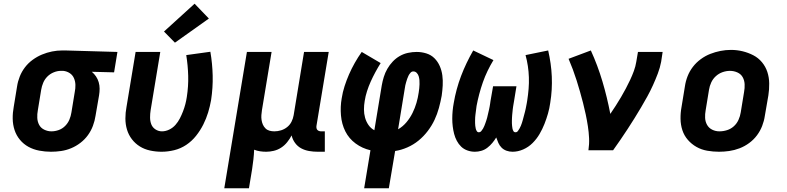

<svg xmlns="http://www.w3.org/2000/svg" viewBox="-20 -810 4240 1035"><path d="M255 8Q223 8 191.5 2Q160 -4 133.5 -18.5Q107 -33 87.5 -56.5Q68 -80 58.5 -109Q49 -138 48.5 -170Q48 -202 54 -234L72 -344Q76 -371 86.5 -397.5Q97 -424 114.5 -447Q132 -470 156 -487.5Q180 -505 206.5 -516Q233 -527 260.5 -532.5Q288 -538 315 -538Q320 -538 324 -538Q328 -538 333 -538L613 -530L595 -420L475 -423Q488 -412 497.5 -398Q507 -384 512 -367Q517 -350 517 -332Q517 -314 514 -296L495 -186Q491 -159 481 -132Q471 -105 454 -81.5Q437 -58 413.5 -40Q390 -22 363.5 -11Q337 0 309.5 4Q282 8 255 8ZM257 -102Q277 -102 296.5 -109Q316 -116 331 -131Q346 -146 354 -165Q362 -184 365 -204L383 -314Q387 -333 386.5 -352.5Q386 -372 378.5 -389Q371 -406 355.5 -416Q340 -426 321 -428H315Q313 -428 311.5 -428Q310 -428 308 -428Q289 -428 269.5 -420Q250 -412 235.5 -397.5Q221 -383 213 -364Q205 -345 202 -326L184 -216Q180 -195 181 -174.5Q182 -154 191 -137Q200 -120 218.5 -111Q237 -102 257 -102Z M851 8Q820 8 789.5 1.5Q759 -5 734 -20.5Q709 -36 691 -59.5Q673 -83 664.5 -111.5Q656 -140 656 -171.5Q656 -203 662 -234L711 -530H844L792 -216Q789 -197 789 -177Q789 -157 795.5 -140Q802 -123 818 -112.5Q834 -102 853 -102Q873 -102 892.5 -111.5Q912 -121 926 -137Q940 -153 949.5 -171.5Q959 -190 966.5 -209.5Q974 -229 979 -248Q984 -267 987 -287Q996 -345 994.5 -401Q993 -457 984 -513L1114 -531Q1125 -467 1126.5 -402Q1128 -337 1118 -271Q1112 -237 1102 -204Q1092 -171 1076 -139Q1060 -107 1037 -78Q1014 -49 984 -29Q954 -9 919.5 -0.5Q885 8 851 8ZM923 -580 864 -640 1029 -790 1106 -710Z M1189 205 1311 -530H1444L1392 -216Q1390 -203 1389 -189.5Q1388 -176 1390 -163Q1392 -150 1397 -138.5Q1402 -127 1411 -118Q1420 -109 1432.5 -105.5Q1445 -102 1459 -102Q1477 -102 1495 -107.5Q1513 -113 1528 -125Q1543 -137 1551.5 -154Q1560 -171 1563 -189L1619 -530H1752L1686 -132Q1685 -126 1686 -120Q1687 -114 1690.5 -110Q1694 -106 1699.5 -104Q1705 -102 1711 -102H1731V8H1693Q1669 8 1646 4Q1623 0 1603.5 -10.5Q1584 -21 1570.5 -39.5Q1557 -58 1552 -80Q1542 -61 1528 -43.5Q1514 -26 1495.5 -14Q1477 -2 1456 3Q1435 8 1415 8Q1398 8 1381.5 5.5Q1365 3 1350 -3Q1349 23 1346 49.5Q1343 76 1339 102L1322 205Z M1943 205 1977 0Q1933 -10 1897 -36.5Q1861 -63 1841.5 -102Q1822 -141 1818 -188Q1814 -235 1822 -280Q1827 -313 1837.5 -345.5Q1848 -378 1861.5 -409Q1875 -440 1892.5 -471Q1910 -502 1930 -530L2032 -470Q2017 -446 2003.5 -421Q1990 -396 1978.5 -370.5Q1967 -345 1958.5 -318.5Q1950 -292 1946 -266Q1942 -243 1942 -220Q1942 -197 1948 -175.5Q1954 -154 1966.5 -136Q1979 -118 1998 -108L2038 -350Q2042 -373 2049 -395.5Q2056 -418 2068 -439Q2080 -460 2097 -478Q2114 -496 2135 -508Q2156 -520 2179.5 -525Q2203 -530 2226 -530Q2253 -530 2278.5 -522Q2304 -514 2322 -496Q2340 -478 2350.5 -454Q2361 -430 2364.5 -403.5Q2368 -377 2366.5 -349.5Q2365 -322 2361 -294Q2355 -261 2346 -228Q2337 -195 2322.5 -164Q2308 -133 2286 -104Q2264 -75 2236.5 -52.5Q2209 -30 2176 -15.5Q2143 -1 2110 4L2076 205ZM2126 -113Q2152 -128 2171.5 -151.5Q2191 -175 2204 -201.5Q2217 -228 2225 -255.5Q2233 -283 2237 -311Q2239 -322 2240 -333.5Q2241 -345 2241.5 -356Q2242 -367 2241 -378Q2240 -389 2237 -399Q2234 -409 2226.5 -417Q2219 -425 2208 -425Q2199 -425 2192.5 -417.5Q2186 -410 2182 -402Q2178 -394 2175 -385Q2172 -376 2169.5 -367.5Q2167 -359 2165 -350.5Q2163 -342 2162 -333Z M2540 8Q2519 8 2499.5 1Q2480 -6 2466 -19.5Q2452 -33 2442.5 -51Q2433 -69 2428 -88.5Q2423 -108 2420.5 -128.5Q2418 -149 2418 -170Q2418 -191 2420 -212.5Q2422 -234 2426 -255Q2432 -291 2442 -328Q2452 -365 2465.5 -400.5Q2479 -436 2495.5 -470.5Q2512 -505 2531 -538L2640 -486Q2623 -458 2608.5 -428Q2594 -398 2583 -366.5Q2572 -335 2563.5 -303Q2555 -271 2549 -239Q2548 -231 2547 -223.5Q2546 -216 2545 -208Q2544 -200 2543 -192.5Q2542 -185 2541.5 -177.5Q2541 -170 2541 -162Q2541 -154 2541 -146.5Q2541 -139 2542 -131.5Q2543 -124 2544.5 -117Q2546 -110 2550 -103.5Q2554 -97 2561 -97Q2569 -97 2574.5 -103.5Q2580 -110 2584 -117Q2588 -124 2591 -131.5Q2594 -139 2596.5 -146Q2599 -153 2601.5 -160.5Q2604 -168 2606 -175.5Q2608 -183 2609.5 -190.5Q2611 -198 2613 -205.5Q2615 -213 2616.5 -220.5Q2618 -228 2619.5 -235.5Q2621 -243 2622 -250.5Q2623 -258 2624 -265L2638 -345H2764L2751 -265Q2750 -258 2748.5 -250.5Q2747 -243 2746 -235.5Q2745 -228 2744 -220.5Q2743 -213 2742.5 -205.5Q2742 -198 2741 -190.5Q2740 -183 2740 -175.5Q2740 -168 2739.5 -160.5Q2739 -153 2739.5 -145.5Q2740 -138 2740.5 -131Q2741 -124 2742.5 -117Q2744 -110 2747.5 -103.5Q2751 -97 2759 -97Q2767 -97 2772 -104Q2777 -111 2781 -118Q2785 -125 2788 -132.5Q2791 -140 2793.5 -147.5Q2796 -155 2798 -162.5Q2800 -170 2802 -177.5Q2804 -185 2806 -192.5Q2808 -200 2810 -207.5Q2812 -215 2813.5 -222.5Q2815 -230 2816.5 -237.5Q2818 -245 2819.5 -253Q2821 -261 2822 -268Q2827 -300 2829.5 -331Q2832 -362 2831 -393Q2830 -424 2825.5 -454Q2821 -484 2813 -513L2935 -538Q2943 -503 2948 -468Q2953 -433 2954.5 -397.5Q2956 -362 2954 -327Q2952 -292 2946 -255Q2942 -226 2934 -198Q2926 -170 2915 -142Q2904 -114 2888.5 -87.5Q2873 -61 2851 -39Q2829 -17 2800.5 -4.5Q2772 8 2743 8Q2726 8 2710.5 2.5Q2695 -3 2684 -14Q2673 -25 2666.5 -39.5Q2660 -54 2655 -69Q2646 -54 2634 -39.5Q2622 -25 2607 -13.5Q2592 -2 2574.5 3Q2557 8 2540 8Z M3152 0Q3157 -33 3155.5 -65.5Q3154 -98 3149 -130Q3144 -162 3137.5 -193Q3131 -224 3123 -255Q3115 -286 3106.5 -316Q3098 -346 3088.5 -376Q3079 -406 3068 -435.5Q3057 -465 3045 -493L3165 -538Q3202 -457 3227.5 -371Q3253 -285 3270 -196Q3285 -218 3299.5 -240.5Q3314 -263 3327.5 -286Q3341 -309 3353.5 -332.5Q3366 -356 3377 -379.5Q3388 -403 3397 -427.5Q3406 -452 3410 -477L3419 -530H3552L3544 -477Q3538 -445 3526 -413.5Q3514 -382 3500 -351Q3486 -320 3469.5 -290Q3453 -260 3435.5 -230.5Q3418 -201 3400 -172Q3382 -143 3363 -114Q3344 -85 3324.5 -56.5Q3305 -28 3285 0Z M3856 8Q3824 8 3792.5 2.5Q3761 -3 3734.5 -18Q3708 -33 3688 -56Q3668 -79 3658.5 -108Q3649 -137 3648.5 -169.5Q3648 -202 3654 -234L3672 -344Q3676 -372 3686.5 -399Q3697 -426 3715 -449.5Q3733 -473 3757.5 -491Q3782 -509 3809 -519.5Q3836 -530 3864 -535.5Q3892 -541 3920 -541Q3953 -541 3983.5 -533.5Q4014 -526 4041 -512Q4068 -498 4087.5 -474.5Q4107 -451 4116.5 -422Q4126 -393 4126.5 -360.5Q4127 -328 4122 -296L4103 -186Q4099 -158 4088.5 -131Q4078 -104 4060.5 -80.5Q4043 -57 4018.5 -39Q3994 -21 3966.5 -10.5Q3939 0 3911 4Q3883 8 3856 8ZM3858 -102Q3879 -102 3899.5 -108.5Q3920 -115 3936 -129.5Q3952 -144 3961 -164Q3970 -184 3973 -204L3991 -314Q3995 -335 3994 -356Q3993 -377 3983.5 -394Q3974 -411 3955 -419.5Q3936 -428 3915 -428Q3895 -428 3875 -421Q3855 -414 3839 -399.5Q3823 -385 3814 -365.5Q3805 -346 3802 -326L3784 -216Q3780 -195 3781 -174.5Q3782 -154 3791.5 -137Q3801 -120 3819 -111Q3837 -102 3858 -102Z"/></svg>

Font: Iosevka Curly XBdEx
Style: Italic
Weight: 800
Width: 7
Italic angle: -9°
Monospace: yes
Designer: Belleve Invis
Foundry: Belleve Invis
Version: Version 11.1.0; ttfautohint (v1.8.3)